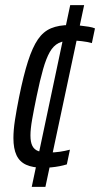

<svg xmlns="http://www.w3.org/2000/svg" viewBox="-20 -716 388 744"><path d="M146 -66Q107 -66 81.5 -77.5Q56 -89 44 -114.5Q32 -140 32 -181Q32 -212 38 -251Q44 -290 54 -340Q71 -424 88.5 -478.5Q106 -533 127 -563.5Q148 -594 178 -606.5Q208 -619 251 -619Q271 -619 289.5 -617Q308 -615 323.5 -612.5Q339 -610 348 -606L336 -549Q318 -554 296.5 -556.5Q275 -559 256 -559Q227 -559 207 -549Q187 -539 173 -514.5Q159 -490 147 -448Q135 -406 122 -343Q111 -290 104.5 -253Q98 -216 98 -191Q98 -165 105.5 -150.5Q113 -136 128.5 -130.5Q144 -125 169 -125Q192 -125 212 -128Q232 -131 251 -136L239 -79Q226 -75 210.5 -72Q195 -69 179 -67.5Q163 -66 146 -66ZM103 8 252 -696H306L156 8Z"/></svg>

Font: Saira ExtraCondensed
Style: Italic
Weight: 400
Width: 2
Italic angle: -12°
Designer: Hector Gatti with collaboration of the Omnibus-Type team
Foundry: Omnibus-Type
Version: Version 1.101